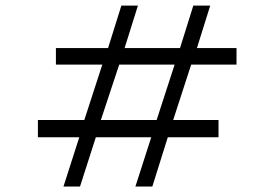

<svg xmlns="http://www.w3.org/2000/svg" viewBox="-20 -673 992 694"><path d="M182.1 -439.5V-499.3H370.6L418.7 -652.8H478.5L430.4 -499.3H630.7L678.8 -652.8H739.9L691.8 -499.3H834.9V-439.5H671L606 -239.3H769.8V-176.9H586.5L530.6 1.3H469.4L526.7 -176.9H326.4L269.2 1.3H209.4L266.6 -176.9H117V-239.3H284.8L349.8 -439.5H182.1ZM611.2 -439.5H410.9L344.6 -239.3H546.2L611.2 -439.5Z"/></svg>

Font: Lohit Assamese
Style: Regular
Weight: 400
Version: Version 2.91.5